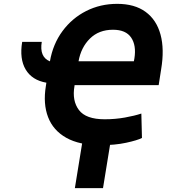

<svg xmlns="http://www.w3.org/2000/svg" viewBox="-20 -747 896 1003"><path d="M95.9 -528.4H198.2Q185 -449.2 240.8 -426.5Q256.4 -516.7 306.3 -584.3Q356.2 -652 430.2 -689.5Q504.3 -726.9 592.3 -726.9Q683.2 -726.9 740.4 -685.2Q797.6 -643.5 818.5 -566.6Q839.5 -489.7 821.7 -384.2L808.9 -302.2H369.7L369 -296.9Q355.8 -220.9 392.2 -172.4Q428.6 -123.9 527 -123.9Q582 -123.9 632.5 -133Q682.9 -142 718.4 -153.8L721.6 -26.3Q697.1 -13.8 638.8 -1.2Q580.6 11.4 505 11.4Q394.9 11.4 326.3 -27.2Q257.8 -65.7 231.2 -135.1Q204.5 -204.5 219.5 -296.9L222.3 -315Q147.7 -327.8 114.3 -383.5Q81 -439.3 95.9 -528.4ZM390.3 -426.8H679.3L682.2 -442.5Q692.8 -509.9 665.1 -550.8Q637.4 -591.6 570.3 -591.6Q496.4 -591.6 449.8 -545.5Q403.1 -499.3 390.3 -426.8ZM563.6 -44 518.1 235.8H371.1L416.5 -44Z"/></svg>

Font: Inter UI
Style: Bold Italic
Weight: 700
Italic angle: 9.39999°
Designer: Rasmus Andersson
Foundry: rsms
Version: 3.2;8d6f07862